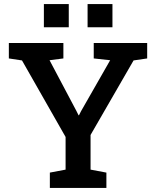

<svg xmlns="http://www.w3.org/2000/svg" viewBox="-20 -922 767 942"><path d="M224.6 0V-75.2L301.8 -89.8V-250L87.9 -625.5L23.4 -635.3V-710.9H291V-635.3L223.1 -626.5L355 -377.4L365.7 -356L367.7 -356.9L377.9 -377L520.5 -626.5L439.9 -635.3V-710.9H702.1V-635.3L635.3 -625.5L424.3 -259.8V-89.8L502 -75.2V0ZM409.7 -788.1V-901.9H531.7V-788.1ZM195.3 -788.1V-901.9H317.4V-788.1Z"/></svg>

Font: Roboto Slab LO Medium
Style: Regular
Weight: 500
Designer: Google
Version: Version 2.000